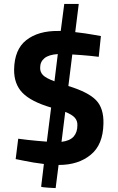

<svg xmlns="http://www.w3.org/2000/svg" viewBox="-20 -830 600 980"><path d="M495 -646Q493 -647 455 -653Q417 -660 364 -666L382 -810H308L290 -672H277Q175 -673 114 -625Q54 -578 52 -476Q51 -401 95 -356Q139 -311 241 -281L219 -107Q166 -111 121 -116Q76 -121 73 -122L60 -18Q62 -17 105 -9Q147 0 204 7L190 123Q195 126 227 128Q259 130 264 130L279 12H280Q380 12 443 -40Q506 -91 508 -199Q510 -278 470 -319Q430 -360 329 -391L349 -552Q398 -549 440 -545Q481 -540 484 -540ZM185 -485Q185 -515 207 -533Q229 -551 275 -554L258 -415Q215 -431 200 -446Q184 -462 185 -485ZM375 -190Q375 -155 356 -133Q336 -111 294 -106L313 -259Q348 -245 362 -229Q376 -213 375 -190Z"/></svg>

Font: RazerF5
Style: Bold
Weight: 700
Foundry: Razer Inc.
Version: Version 1.000;PS 001.001;hotconv 1.0.56